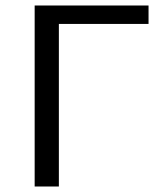

<svg xmlns="http://www.w3.org/2000/svg" viewBox="-20 -678 590 698"><path d="M520 -591H194V0H106V-658H520Z"/></svg>

Font: Ysabeau SC Medium
Style: Regular
Weight: 500
Designer: Christian Thalmann (Catharsis Fonts)
Version: Version 0.003